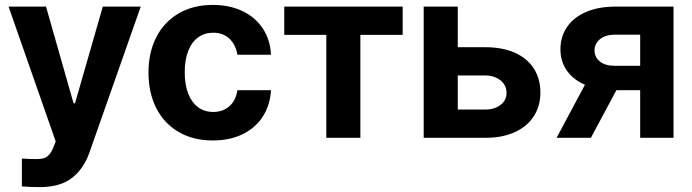

<svg xmlns="http://www.w3.org/2000/svg" viewBox="-20 -557 2796 776"><path d="M68.4 196.3V84Q105.5 85.9 127 85.9Q144 85.9 155.5 83Q167 80.1 177.5 69.3Q188 58.6 196.3 37.1L205.1 14.6L14.6 -530.3H166L277.3 -139.6H283.2L395.5 -530.3H548.8L341.8 58.6Q317.9 126.5 270 162.8Q222.2 199.2 141.6 199.2Q96.2 199.2 68.4 196.3Z M580.1 -263.7Q580.1 -344.7 611.6 -406.5Q643.1 -468.3 701.9 -502.7Q760.7 -537.1 839.8 -537.1Q907.7 -537.1 960 -512.2Q1012.2 -487.3 1042.2 -441.7Q1072.3 -396 1075.2 -335.9H939.5Q932.6 -376.5 907.2 -400.6Q881.8 -424.8 841.8 -424.8Q807.1 -424.8 781 -406Q754.9 -387.2 740.7 -351.1Q726.6 -314.9 726.6 -265.6Q726.6 -214.8 740.7 -178.7Q754.9 -142.6 780.8 -123.5Q806.6 -104.5 841.8 -104.5Q880.4 -104.5 906.7 -127.4Q933.1 -150.4 939.5 -192.4H1075.2Q1071.8 -132.3 1042.5 -86.4Q1013.2 -40.5 961.2 -14.9Q909.2 10.7 839.8 10.7Q760.3 10.7 701.4 -23.9Q642.6 -58.6 611.3 -120.6Q580.1 -182.6 580.1 -263.7Z M1128.9 -530.3H1607.4V-416H1436.5V0H1298.8V-416H1128.9Z M2164.1 -182.6Q2164.1 -128.4 2137.5 -87.2Q2110.8 -45.9 2060.8 -22.9Q2010.7 0 1941.4 0H1692.4V-530.3H1830.1V-366.2H1941.4Q2010.7 -366.2 2061 -343.8Q2111.3 -321.3 2137.7 -279.8Q2164.1 -238.3 2164.1 -182.6ZM1941.4 -114.3Q1979 -114.3 2003.2 -133.1Q2027.3 -151.9 2027.3 -181.6Q2027.3 -201.7 2016.4 -217.8Q2005.4 -233.9 1985.6 -242.9Q1965.8 -252 1941.4 -252H1830.1V-114.3Z M2567.4 -192.4H2471.2L2368.2 0H2229.5L2344.2 -214.4Q2296.9 -234.9 2271 -271.7Q2245.1 -308.6 2245.1 -357.4Q2245.1 -409.2 2272 -448.2Q2298.8 -487.3 2349.1 -508.8Q2399.4 -530.3 2466.8 -530.3H2702.1V0H2567.4ZM2464.8 -291H2567.4V-417H2466.8Q2427.2 -417 2405 -398.7Q2382.8 -380.4 2382.8 -353.5Q2382.8 -326.2 2404.3 -308.6Q2425.8 -291 2464.8 -291Z"/></svg>

Font: WEMIX Pretendard
Style: Bold
Weight: 700
Designer: Base glyphs from Inter by Rasmus Andersson; Hangeul glyphs from Noto Sans CJK(Source Han Sans) by Jang Soo-young and Kan
Foundry: Kil Hyung-jin
Version: Version 1.000